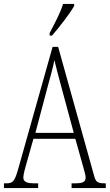

<svg xmlns="http://www.w3.org/2000/svg" viewBox="-21 -951 555 971"><path d="M230 -784V-771H242C282 -817 335 -886 354 -921V-931H298C284 -886 260 -841 230 -784ZM-1 0H172V-24H150C109 -24 97 -35 97 -54C97 -70 108 -107 115 -132L148 -249H360L397 -117C404 -93 412 -65 412 -55C412 -33 402 -24 361 -24H341V0H514V-24H506C473 -24 463 -31 455 -62L273 -714H245L74 -107C55 -37 46 -24 13 -24H-1ZM158 -279 218 -505C233 -561 248 -612 254 -647C262 -613 275 -564 295 -490L352 -279Z"/></svg>

Font: Noto Serif Lao ExtraCondensed ExtraLight
Style: Regular
Weight: 200
Width: 2
Designer: Monotype Design Team
Foundry: Monotype Imaging Inc.
Version: Version 2.003